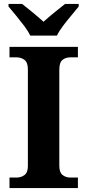

<svg xmlns="http://www.w3.org/2000/svg" viewBox="-20 -951 441 971"><path d="M28 0V-53H64Q86 -53 103.5 -65.5Q121 -78 121 -111V-600Q121 -636 103.5 -648.5Q86 -661 64 -661H28V-714H374V-661H336Q312 -661 296 -648Q280 -635 280 -599V-112Q280 -79 296.5 -66Q313 -53 336 -53H374V0ZM133 -771Q122 -794 102 -820.5Q82 -847 60.5 -873Q39 -899 23 -918V-931H92Q113 -915 145.5 -888Q178 -861 200 -841Q215 -855 235 -871.5Q255 -888 275 -904Q295 -920 309 -931H378V-918Q363 -899 341 -873Q319 -847 299 -820.5Q279 -794 268 -771Z"/></svg>

Font: Noto Serif
Style: Bold
Weight: 700
Designer: Monotype Design Team
Foundry: Monotype Imaging Inc.
Version: Version 2.014